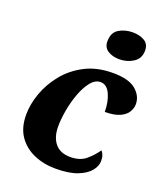

<svg xmlns="http://www.w3.org/2000/svg" viewBox="-143 -869 831 974"><g transform="rotate(20 272.0 -382.0)"><path d="M273 10Q208 10 155 -13Q102 -36 70.5 -81.5Q39 -127 39 -197Q39 -253 60.5 -313.5Q82 -374 125 -427Q168 -480 232 -513Q296 -546 381 -546Q467 -546 505.5 -513.5Q544 -481 544 -436Q544 -415 531.5 -394Q519 -373 489.5 -359.5Q460 -346 409 -346Q409 -401 390.5 -441Q372 -481 338 -481Q309 -481 285.5 -451.5Q262 -422 245.5 -377Q229 -332 220.5 -283.5Q212 -235 212 -197Q212 -138 240 -104.5Q268 -71 322 -71Q375 -71 407 -98.5Q439 -126 460 -157Q467 -150 472 -137Q477 -124 477 -106Q477 -78 455.5 -51.5Q434 -25 389 -7.5Q344 10 273 10ZM386 -622Q350 -622 324.5 -638Q299 -654 299 -687Q299 -735 331.5 -754.5Q364 -774 406 -774Q441 -774 468 -759Q495 -744 495 -708Q495 -665 461.5 -643.5Q428 -622 386 -622Z"/></g></svg>

Font: Noto Serif ExtraBold
Style: Italic
Weight: 800
Italic angle: -12°
Designer: Monotype Design Team
Foundry: Monotype Imaging Inc.
Version: Version 2.013